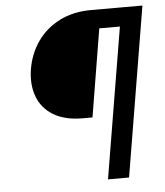

<svg xmlns="http://www.w3.org/2000/svg" viewBox="-52 -775 707 821"><g transform="rotate(-5 301.5 -364.0)"><path d="M570.3 -646.5H397.5L335.4 -269.5H294.4Q216.3 -269.5 167.5 -299.6Q118.7 -329.6 99.6 -381.6Q80.6 -433.6 91.3 -499Q102.5 -564.9 138.9 -616.5Q175.3 -668 233.9 -697.8Q292.5 -727.5 369.6 -727.5H583.5ZM378.4 0 499.5 -727.5H589.8L468.8 0Z"/></g></svg>

Font: Adwaita Sans
Style: Italic
Weight: 400
Italic angle: -9.39999°
Designer: Rasmus Andersson
Foundry: rsms
Version: Version 4.001;git-9221beed3